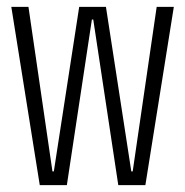

<svg xmlns="http://www.w3.org/2000/svg" viewBox="-20 -540 540 560"><path d="M96 0 13 -520H63L133 -40H137L211 -520H289L363 -40H367L437 -520H487L404 0H325L252 -483H248L175 0Z"/></svg>

Font: M PLUS Code Latin Light
Style: Regular
Weight: 300
Designer: Coji Morishita
Foundry: UNDERFOREST DESIGN
Version: Version 1.002; ttfautohint (v1.8.3)